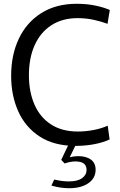

<svg xmlns="http://www.w3.org/2000/svg" viewBox="-20 -760 635 1016"><path d="M381 12Q266 12 190 -37.5Q114 -87 76.5 -171Q39 -255 39 -359Q39 -470 80 -556Q121 -642 199 -691Q277 -740 386 -740Q441 -740 487 -730Q533 -720 561 -707L549 -634Q517 -646 476.5 -655Q436 -664 391 -664Q310 -664 252 -626.5Q194 -589 163.5 -521Q133 -453 133 -362Q133 -274 162.5 -206.5Q192 -139 250 -101.5Q308 -64 392 -64Q433 -64 475 -72Q517 -80 550 -95L560 -22Q526 -6 479 3Q432 12 381 12ZM346 236Q300 236 252 222L267 190Q308 200 345 200Q390 200 414 183Q438 166 438 139Q438 104 402.5 96.5Q367 89 322 105L304 86L345 0H384L349 72Q406 59 446 76Q486 93 486 138Q486 183 447.5 209.5Q409 236 346 236Z"/></svg>

Font: Murecho
Style: Regular
Weight: 400
Designer: Neil Summerour
Foundry: Positype
Version: Version 1.010; ttfautohint (v1.8.3)